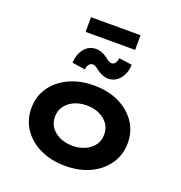

<svg xmlns="http://www.w3.org/2000/svg" viewBox="-164 -1089 1166 1239"><g transform="rotate(20 418.5 -469.5)"><path d="M419 10Q323 10 248 -25.5Q173 -61 130.5 -123.5Q88 -186 88 -266Q88 -347 130.5 -409Q173 -471 248 -506.5Q323 -542 419 -542Q517 -542 591 -506.5Q665 -471 707.5 -409Q750 -347 750 -266Q750 -186 707.5 -123.5Q665 -61 591 -25.5Q517 10 419 10ZM420 -128Q467 -128 505.5 -145.5Q544 -163 566.5 -194Q589 -225 588 -266Q589 -307 566.5 -338.5Q544 -370 505.5 -387.5Q467 -405 420 -405Q372 -405 333 -387.5Q294 -370 272 -338.5Q250 -307 250 -266Q250 -225 272 -194Q294 -163 333 -145.5Q372 -128 420 -128ZM488 -614Q471 -614 453 -620Q435 -626 412 -642Q395 -656 384 -661.5Q373 -667 366 -667Q352 -667 341 -655.5Q330 -644 327 -619L238 -632Q239 -688 270 -728Q301 -768 353 -768Q370 -768 387 -762Q404 -756 427 -741Q440 -730 451.5 -722.5Q463 -715 474 -715Q488 -715 498.5 -727.5Q509 -740 511 -763L601 -750Q600 -715 586 -683.5Q572 -652 546.5 -633Q521 -614 488 -614ZM249 -848V-949H589V-848Z"/></g></svg>

Font: Lexend Giga
Style: Bold
Weight: 700
Version: Version 1.007